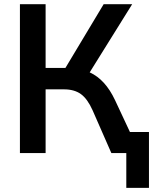

<svg xmlns="http://www.w3.org/2000/svg" viewBox="-20 -739 743 927"><path d="M76.2 0V-718.8H200.2V-411.1H295.9L480.5 -718.8H618.2L413.1 -389.6Q488.3 -355.5 535.2 -255.9L607.4 -101.6H699.2V168H589.8V0H517.6L426.8 -207Q402.3 -261.7 370.6 -284.7Q338.9 -307.6 289.1 -307.6H200.2V0Z"/></svg>

Font: Min Sans SemiBold
Style: Regular
Weight: 600
Designer: Jinseong-Kim, NotoSansCJK, Nunito
Foundry: Jinseong-Kim
Version: Version 1.400;Glyphs 3.1.2 (3151)